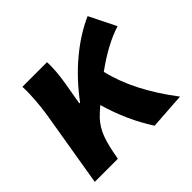

<svg xmlns="http://www.w3.org/2000/svg" viewBox="-145 -720 887 887"><g transform="rotate(-45 298.5 -276.5)"><path d="M88 -547H249Q252 -492 238 -411L220 -307H225Q292 -397 370.5 -462.5Q449 -528 532 -565L597 -434Q509 -407 403 -330Q439 -173 571 0L393 12Q322 -97 283 -233L257 -210Q222 -179 203 -140Q184 -101 171 -33L165 0H14L77 -378Q83 -417 86.5 -464Q90 -511 88 -547Z"/></g></svg>

Font: Nebula Sans Bold
Style: Regular
Weight: 700
Italic angle: -9°
Designer: Paul D. Hunt for Adobe (as Source Sans)
Foundry: Nebula Entertainment & Broadcasting LLC
Version: Version 1.010